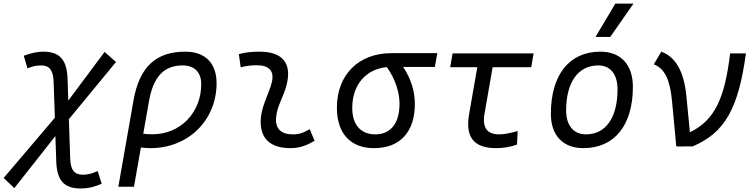

<svg xmlns="http://www.w3.org/2000/svg" viewBox="-73 -815 4194 1069"><path d="M6.8 232.4 235.4 -57.6 240.2 83.5C243.7 189.9 283.7 234.4 376.5 234.4C416.5 234.4 451.2 226.6 493.2 208L470.7 137.2C439.9 151.9 415.5 157.7 387.2 157.7C340.8 157.7 319.8 130.9 317.9 67.4L310.5 -151.4L572.8 -469.7L509.3 -525.9L307.1 -254.9L303.2 -375C299.8 -482.4 259.8 -527.3 167.5 -527.3C135.7 -527.3 104 -520.5 59.1 -504.9L80.1 -434.1C106.4 -445.8 129.4 -450.7 156.7 -450.7C202.6 -450.7 223.6 -423.3 225.6 -358.9L232.4 -159.2L-52.7 175.8Z M958.5 -527.3C793.5 -527.3 702.6 -441.4 669.9 -253.9L585.9 224.6H672.9L711.4 6.3C729.5 8.3 747.1 9.8 765.6 9.8C975.1 9.8 1132.8 -145.5 1132.8 -351.6C1132.8 -463.9 1069.3 -527.3 958.5 -527.3ZM724.6 -70.3 756.3 -250.5C780.3 -387.7 839.4 -450.7 943.8 -450.7C1009.8 -450.7 1047.4 -412.6 1047.4 -346.7C1047.4 -187.5 930.7 -67.4 776.4 -67.4C757.3 -67.4 739.7 -68.4 724.6 -70.3Z M1651.4 -95.7C1614.7 -74.7 1592.3 -66.9 1557.1 -66.9C1492.2 -66.9 1460 -98.1 1463.9 -157.7C1468.3 -225.6 1506.8 -275.4 1523.4 -345.2C1552.7 -464.4 1498.5 -527.3 1372.1 -527.3C1333.5 -527.3 1294.9 -524.4 1256.8 -513.7L1267.1 -440.4C1296.9 -448.2 1326.7 -451.7 1356.4 -451.7C1426.8 -451.7 1456.1 -418.5 1439.9 -355C1424.8 -293.9 1383.3 -226.1 1378.9 -153.3C1372.1 -46.4 1429.2 9.8 1544.4 9.8C1599.6 9.8 1640.1 -8.3 1678.7 -31.2Z M2009.3 9.8C2154.3 9.8 2236.8 -80.1 2236.8 -236.8C2236.8 -305.7 2215.8 -376.5 2171.4 -442.4H2348.1L2361.8 -519H2106C1923.3 -519 1802.7 -398.4 1802.7 -215.8C1802.7 -72.3 1877.9 9.8 2009.3 9.8ZM2081.1 -441.4C2129.9 -371.6 2151.4 -298.3 2151.4 -236.8C2151.4 -128.9 2102.5 -66.9 2016.6 -66.9C1935.1 -66.9 1888.2 -120.6 1888.2 -213.9C1888.2 -342.8 1963.9 -430.2 2081.1 -441.4Z M2689 9.8C2731 9.8 2768.6 3.4 2805.7 -10.3L2809.1 -85.4C2766.1 -73.2 2732.9 -66.9 2707 -66.9C2637.7 -66.9 2610.8 -105 2625 -184.1L2669.9 -440.9H2884.8L2897.9 -517.6H2446.8L2433.6 -440.9H2584.5L2539.1 -181.2C2516.1 -51.8 2564.5 9.8 2689 9.8Z M3174.8 9.8C3348.1 9.8 3450.7 -117.2 3450.7 -331.5C3450.7 -455.1 3383.3 -527.3 3269.5 -527.3C3096.7 -527.3 2994.1 -398.4 2994.1 -181.2C2994.1 -61 3061.5 9.8 3174.8 9.8ZM3189.9 -66.9C3120.6 -66.9 3079.1 -116.2 3079.1 -200.2C3079.1 -357.4 3146 -450.7 3258.3 -450.7C3326.2 -450.7 3365.2 -400.9 3365.2 -317.4C3365.2 -159.7 3299.8 -66.9 3189.9 -66.9ZM3242.7 -609.4H3324.7L3454.1 -794.9H3353Z M3692.4 0.5 3697.8 -1.5 3696.3 0.5 3783.7 0C3964.4 -76.7 4038.1 -212.4 4080.1 -517.6H3992.2C3961.9 -268.6 3907.7 -146 3768.1 -78.6L3748.5 -281.2C3734.9 -415.5 3690.4 -497.6 3608.9 -527.3L3567.4 -457C3627.4 -433.1 3657.2 -373 3668.5 -253.4Z"/></svg>

Font: Cascadia Mono NF SemiLight
Style: Italic
Weight: 350
Italic angle: -10°
Monospace: yes
Designer: Aaron Bell
Foundry: Saja Typeworks
Version: Version 2404.023